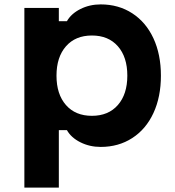

<svg xmlns="http://www.w3.org/2000/svg" viewBox="-20 -649 790 869"><path d="M90.3 -613.1H246.3V-553.1H282.9Q302.1 -587.1 343.9 -608.1Q385.7 -629.1 435.7 -629.1Q516.5 -629.1 578.6 -588.8Q640.7 -548.5 674.5 -475.5Q708.3 -402.5 708.3 -306.5Q708.3 -210.4 674.5 -137.4Q640.7 -64.3 578.6 -24.2Q516.5 16 435.7 16Q385.9 16 343.9 -5Q301.9 -26 282.9 -60H246.3V200H90.3ZM556.3 -306.7Q556.3 -390.8 513.5 -439.6Q470.8 -488.3 396 -488.3Q321.2 -488.3 278.5 -439.4Q235.7 -390.5 235.7 -306.5Q235.7 -222.4 278.5 -173.6Q321.2 -124.8 396 -124.8Q470.8 -124.8 513.5 -173.7Q556.3 -222.6 556.3 -306.7Z"/></svg>

Font: Martian Mono VF sWd Rg
Style: Regular
Weight: 400
Width: 6
Monospace: yes
Designer: Roman Shamin
Foundry: Evil Martians
Version: Version 1.100